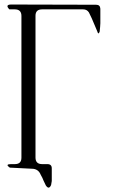

<svg xmlns="http://www.w3.org/2000/svg" viewBox="-20 -774 540 853"><path d="M407.2 -752.9Q424.8 -752.9 425.8 -735.4V-670.9L424.8 -654.3L422.9 -633.8Q417 -617.2 412.1 -634.8L387.7 -692.4L375 -718.8Q366.2 -732.4 349.6 -732.4H167Q137.7 -732.4 137.7 -704.1V-74.2Q137.7 -44.9 167 -44.9H190.4Q210.9 -44.9 210 -24.4V18.6V30.3L207 47.9Q197.3 70.3 183.6 49.8L172.9 27.3L168 15.6L161.1 2.9Q150.4 -24.4 121.1 -24.4L23.4 -29.3Q1 -44.9 29.3 -44.9H45.9Q75.2 -44.9 75.2 -73.2V-703.1Q75.2 -732.4 45.9 -732.4H21.5Q1 -753.9 30.3 -753.9Z"/></svg>

Font: B2 Hana
Style: Regular
Weight: 500
Version: 2020-08-05; (max)